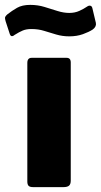

<svg xmlns="http://www.w3.org/2000/svg" viewBox="-64 -767 413 787"><path d="M226 -27Q226 -12 219 -6Q212 0 196 0H72Q58 0 53 -5.5Q48 -11 48 -23V-509Q48 -530 66 -530H209Q226 -530 226 -511ZM316 -646Q301 -636 276 -627Q251 -618 220 -618Q192 -618 166.5 -625.5Q141 -633 117 -640.5Q93 -648 65 -648Q44 -648 29.5 -642Q15 -636 -4 -624Q-11 -618 -16.5 -619Q-22 -620 -25 -631L-41 -680Q-43 -687 -43.5 -693Q-44 -699 -34 -708Q-15 -723 6 -735Q27 -747 60 -747Q91 -747 118.5 -738.5Q146 -730 171.5 -722Q197 -714 220 -714Q243 -714 261.5 -722.5Q280 -731 293 -740Q300 -745 306.5 -743.5Q313 -742 315 -732L329 -673Q332 -658 316 -646Z"/></svg>

Font: Libre Franklin ExtraBold
Style: Regular
Weight: 800
Designer: Pablo Impallari, Rodrigo Fuenzalida, Nhung Nguyen
Foundry: Impallari Type
Version: Version 3.000